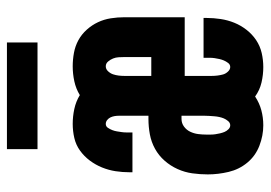

<svg xmlns="http://www.w3.org/2000/svg" viewBox="-130 -622 761 540"><g transform="rotate(-90 250.0 -352.5)"><path d="M167 8Q138 8 109.5 -3Q81 -14 62 -37Q43 -60 36 -89.5Q29 -119 29 -148Q29 -170 32 -191.5Q35 -213 44 -233Q53 -253 67.5 -269.5Q82 -286 101 -296.5Q120 -307 141.5 -311Q163 -315 185 -315H194V-397Q194 -404 193 -410Q192 -416 189.5 -421.5Q187 -427 182 -431Q177 -435 171 -435Q164 -435 160 -429Q156 -423 153.5 -416.5Q151 -410 150 -403.5Q149 -397 148 -390.5Q147 -384 147 -377Q147 -370 147 -364V-360H35V-368Q35 -388 38 -407.5Q41 -427 48.5 -445.5Q56 -464 68 -480Q80 -496 96 -507.5Q112 -519 131.5 -523.5Q151 -528 171 -528Q192 -528 213 -523.5Q234 -519 252 -508Q270 -519 291 -523.5Q312 -528 333 -528Q352 -528 371 -524.5Q390 -521 406.5 -512Q423 -503 436 -488.5Q449 -474 457 -457Q465 -440 468 -421Q471 -402 471 -383V-213H306V-137Q306 -129 307 -121Q308 -113 310 -105.5Q312 -98 318 -91.5Q324 -85 331 -85Q338 -85 342.5 -91Q347 -97 349.5 -103Q352 -109 353.5 -115.5Q355 -122 356 -129Q357 -136 357 -142.5Q357 -149 357 -156V-160H469V-151Q469 -132 466 -112Q463 -92 455.5 -73.5Q448 -55 435.5 -39Q423 -23 406.5 -12Q390 -1 370.5 3.5Q351 8 331 8Q309 8 287.5 3Q266 -2 248 -15Q230 -3 209.5 2.5Q189 8 167 8ZM306 -307H359V-383Q359 -391 358.5 -399Q358 -407 355 -414.5Q352 -422 346.5 -428.5Q341 -435 333 -435Q325 -435 319 -428.5Q313 -422 310.5 -414.5Q308 -407 307 -399Q306 -391 306 -383ZM167 -85Q174 -85 179 -91Q184 -97 186.5 -103Q189 -109 190.5 -116Q192 -123 192.5 -130Q193 -137 193.5 -144Q194 -151 194 -158V-222H185Q173 -222 163.5 -215Q154 -208 149 -197.5Q144 -187 142.5 -175.5Q141 -164 141 -153Q141 -146 141 -139.5Q141 -133 142 -126.5Q143 -120 144.5 -113.5Q146 -107 148.5 -101Q151 -95 156 -90Q161 -85 167 -85ZM100 -627V-713H400V-627Z"/></g></svg>

Font: Iosevka Heavy
Style: Regular
Weight: 900
Monospace: yes
Designer: Belleve Invis
Foundry: Belleve Invis
Version: Version 32.5.0; ttfautohint (v1.8.4)